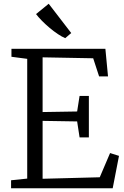

<svg xmlns="http://www.w3.org/2000/svg" viewBox="-20 -1003 662 1023"><path d="M125 -51.5V-689.5L41 -700.5V-743H541.5L555.5 -596H508L476.5 -692.5L207 -697.5V-406L391 -409L404 -492H453.5V-271H404L391 -356L207 -359V-50.5L511.5 -58.5L566.5 -187.5L614 -172.5L580.5 0H39V-42.5ZM327 -800Q310 -807 288.2 -821.5Q266.5 -836 244.5 -854.5Q222.5 -873 203.5 -892.2Q184.5 -911.5 172 -928L239.5 -983L359.5 -827L328 -800Z"/></svg>

Font: Merriweather 20pt Light
Style: Regular
Weight: 300
Version: Version 2.100